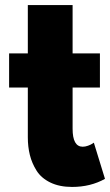

<svg xmlns="http://www.w3.org/2000/svg" viewBox="-20 -724 435 759"><path d="M90 -513V-704H267V-513H375V-378H267V-215Q267 -144 307 -144Q317 -144 328 -148Q339 -152 345 -156L351 -160L395 -17Q338 15 265 15Q215 15 179 -2.5Q143 -20 124.5 -49.5Q106 -79 98 -111.5Q90 -144 90 -181V-378H16V-513Z"/></svg>

Font: Hussar
Style: BoldWeb
Weight: 700
Foundry: Cannot Into Space Fonts
Version: Version 2.00